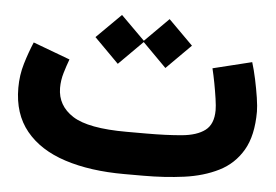

<svg xmlns="http://www.w3.org/2000/svg" viewBox="-44 -606 956 665"><g transform="rotate(5 434.0 -274.0)"><path d="M476.1 0H410.2Q291.5 0 203.4 -28.6Q115.2 -57.1 66.9 -116.2Q18.6 -175.3 18.6 -265.6Q18.6 -310.1 30.8 -350.6Q43 -391.1 58.1 -426.8L186.5 -378.9Q178.2 -356.9 170.4 -330.8Q162.6 -304.7 162.6 -277.8Q163.1 -216.3 217.5 -181.4Q272 -146.5 405.3 -146.5H472.7Q544.4 -146.5 596.9 -151.4Q649.4 -156.2 677.7 -177.7Q706.1 -199.2 706.1 -248Q706.1 -262.2 702.4 -287.6Q698.7 -313 693.4 -341.3Q688 -369.6 682.6 -391.6L817.9 -424.8Q825.7 -399.9 832.8 -366.9Q839.8 -334 844.5 -303.5Q849.1 -272.9 849.1 -255.4Q849.1 -171.9 819.3 -121.1Q789.6 -70.3 737.3 -44.2Q685.1 -18.1 617.9 -9Q550.8 0 476.1 0ZM269.5 -463.9 354.5 -548.3 437.5 -465.8 520 -548.3 605 -463.4 520 -378.4 437.5 -461.4 354.5 -378.4Z"/></g></svg>

Font: Vazir Black FD-WOL
Style: Black-FD-WOL
Weight: 900
Designer: Saber Rastikerdar
Foundry: Saber Rastikerdar
Version: Version 30.0.0